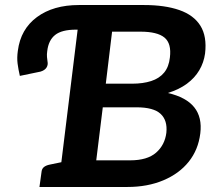

<svg xmlns="http://www.w3.org/2000/svg" viewBox="-20 -744 849 764"><path d="M212 0 301 -724H553Q636 -724 693.5 -704Q751 -684 777.5 -641.5Q804 -599 796 -531Q791 -495 773 -464.5Q755 -434 724 -411Q693 -388 648 -374Q721 -357 753 -317Q785 -277 777 -213Q769 -148 731 -100.5Q693 -53 630 -26.5Q567 0 487 0ZM363 -106H498Q566 -106 601 -136.5Q636 -167 642 -216Q647 -265 619 -291Q591 -317 523 -317H389ZM401 -411H506Q549 -411 581.5 -421.5Q614 -432 633 -455Q652 -478 656 -515Q663 -571 634.5 -594.5Q606 -618 539 -618H426ZM137 0 145 -58Q146 -72 154.5 -79Q163 -86 178 -89L236 -101L237 0ZM59 -442Q53 -468 50 -491Q47 -514 51 -542Q62 -628 127 -676Q192 -724 294 -724H301L289 -626H282Q226 -626 199.5 -605Q173 -584 168 -541Q166 -528 167 -517Q168 -506 169 -500Q172 -486 165 -475Q158 -464 141 -459Z"/></svg>

Font: Aleo
Style: Bold Italic
Weight: 700
Italic angle: -7°
Version: Version 2.001;gftools[0.9.29]